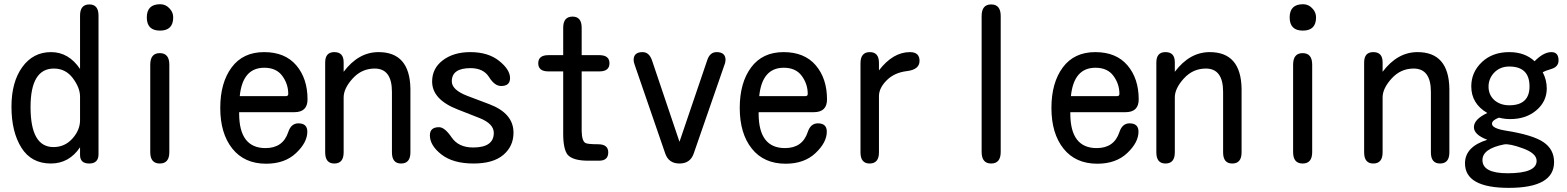

<svg xmlns="http://www.w3.org/2000/svg" viewBox="-20 -784 7540 924"><path d="M365.2 -75.2Q312.5 2.9 224.6 2.9Q130.9 2.9 83 -73.2Q35.2 -149.4 35.2 -270.5Q35.2 -389.6 87.4 -461.4Q139.6 -533.2 225.6 -533.2Q310.5 -533.2 365.2 -452.1V-709Q365.2 -762.7 410.2 -762.7Q454.1 -762.7 454.1 -709V-42Q454.1 2.9 409.2 2.9Q365.2 2.9 365.2 -38.1ZM365.2 -319.3Q365.2 -361.3 330.6 -407.7Q295.9 -454.1 239.3 -454.1Q127 -454.1 127 -268.6Q127 -76.2 237.3 -76.2Q292 -76.2 328.6 -117.2Q365.2 -158.2 365.2 -205.1Z M703.1 -472.7Q703.1 -528.3 749 -528.3Q794.9 -528.3 794.9 -472.7V-51.8Q794.9 2.9 749 2.9Q703.1 2.9 703.1 -51.8ZM751 -763.7Q778.3 -763.7 796.9 -742.2Q813.5 -724.6 813.5 -700.2Q813.5 -636.7 750 -636.7Q686.5 -636.7 686.5 -700.2Q686.5 -763.7 751 -763.7Z M1130.9 -244.1V-235.4Q1131.8 -71.3 1257.8 -71.3Q1341.8 -71.3 1367.2 -148.4Q1380.9 -190.4 1416 -190.4Q1459 -190.4 1459 -150.4Q1459 -98.6 1404.8 -47.4Q1350.6 3.9 1260.7 3.9Q1156.2 3.9 1098.1 -68.8Q1040 -141.6 1040 -264.6Q1040 -385.7 1094.7 -459.5Q1149.4 -533.2 1251 -533.2Q1351.6 -533.2 1405.8 -469.7Q1460 -406.2 1460 -305.7Q1460 -244.1 1396.5 -244.1ZM1133.8 -321.3H1355.5Q1367.2 -321.3 1367.2 -332Q1367.2 -379.9 1338.4 -418.9Q1309.6 -458 1252 -458Q1147.5 -458 1133.8 -321.3Z M1633.8 -438.5Q1705.1 -533.2 1801.8 -533.2Q1952.1 -533.2 1955.1 -357.4V-50.8Q1955.1 2.9 1910.2 2.9Q1866.2 2.9 1866.2 -50.8V-341.8Q1866.2 -454.1 1783.2 -454.1Q1720.7 -454.1 1677.2 -406.2Q1633.8 -358.4 1633.8 -315.4V-50.8Q1633.8 2.9 1588.9 2.9Q1544.9 2.9 1544.9 -50.8V-483.4Q1544.9 -533.2 1588.9 -533.2Q1633.8 -533.2 1633.8 -484.4Z M2451.2 -145.5Q2451.2 -80.1 2402.3 -38.6Q2353.5 2.9 2258.8 2.9Q2160.2 2.9 2104.5 -40.5Q2048.8 -84 2048.8 -132.8Q2048.8 -171.9 2092.8 -171.9Q2120.1 -171.9 2153.3 -123Q2186.5 -74.2 2256.8 -74.2Q2356.4 -74.2 2356.4 -144.5Q2356.4 -188.5 2288.1 -215.8L2183.6 -256.8Q2059.6 -304.7 2059.6 -391.6Q2059.6 -455.1 2111.3 -494.1Q2163.1 -533.2 2243.2 -533.2Q2329.1 -533.2 2381.8 -491.2Q2434.6 -449.2 2434.6 -408.2Q2434.6 -370.1 2391.6 -370.1Q2360.4 -370.1 2333.5 -413.1Q2306.6 -456.1 2244.1 -456.1Q2154.3 -456.1 2154.3 -392.6Q2154.3 -351.6 2227.5 -323.2L2335.9 -282.2Q2451.2 -238.3 2451.2 -145.5Z M2690.4 -518.6V-650.4Q2690.4 -704.1 2735.4 -704.1Q2779.3 -704.1 2779.3 -650.4V-518.6H2864.3Q2913.1 -518.6 2913.1 -479.5Q2913.1 -440.4 2864.3 -440.4H2779.3V-153.3Q2780.3 -104.5 2797.9 -95.7Q2808.6 -89.8 2857.9 -89.8Q2907.2 -89.8 2907.2 -50.8Q2907.2 -10.7 2863.3 -10.7H2810.5Q2737.3 -10.7 2711.9 -39.1Q2690.4 -66.4 2690.4 -140.6V-440.4H2619.1Q2570.3 -440.4 2570.3 -479.5Q2570.3 -518.6 2619.1 -518.6Z M3250 -101.6 3383.8 -495.1Q3396.5 -533.2 3428.7 -533.2Q3471.7 -533.2 3471.7 -495.1L3469.7 -481.4L3318.4 -44.9Q3301.8 2.9 3250 2.9Q3198.2 2.9 3181.6 -44.9L3035.2 -469.7Q3029.3 -485.4 3029.3 -495.1Q3029.3 -533.2 3072.3 -533.2Q3104.5 -533.2 3118.2 -492.2Z M3630.9 -244.1V-235.4Q3631.8 -71.3 3757.8 -71.3Q3841.8 -71.3 3867.2 -148.4Q3880.9 -190.4 3916 -190.4Q3959 -190.4 3959 -150.4Q3959 -98.6 3904.8 -47.4Q3850.6 3.9 3760.7 3.9Q3656.2 3.9 3598.1 -68.8Q3540 -141.6 3540 -264.6Q3540 -385.7 3594.7 -459.5Q3649.4 -533.2 3751 -533.2Q3851.6 -533.2 3905.8 -469.7Q3960 -406.2 3960 -305.7Q3960 -244.1 3896.5 -244.1ZM3633.8 -321.3H3855.5Q3867.2 -321.3 3867.2 -332Q3867.2 -379.9 3838.4 -418.9Q3809.6 -458 3752 -458Q3647.5 -458 3633.8 -321.3Z M4210 -445.3Q4277.3 -533.2 4359.4 -533.2Q4405.3 -533.2 4405.3 -491.2Q4405.3 -449.2 4344.7 -441.9Q4284.2 -434.6 4247.6 -397.9Q4210.9 -361.3 4210 -323.2V-50.8Q4210 2.9 4165 2.9Q4121.1 2.9 4121.1 -50.8V-479.5Q4121.1 -533.2 4166 -533.2Q4210 -533.2 4210 -481.4Z M4704.1 -707Q4704.1 -762.7 4750 -762.7Q4795.9 -762.7 4795.9 -707V-52.7Q4795.9 2.9 4750 2.9Q4704.1 2.9 4704.1 -52.7Z M5130.9 -244.1V-235.4Q5131.8 -71.3 5257.8 -71.3Q5341.8 -71.3 5367.2 -148.4Q5380.9 -190.4 5416 -190.4Q5459 -190.4 5459 -150.4Q5459 -98.6 5404.8 -47.4Q5350.6 3.9 5260.7 3.9Q5156.2 3.9 5098.1 -68.8Q5040 -141.6 5040 -264.6Q5040 -385.7 5094.7 -459.5Q5149.4 -533.2 5251 -533.2Q5351.6 -533.2 5405.8 -469.7Q5460 -406.2 5460 -305.7Q5460 -244.1 5396.5 -244.1ZM5133.8 -321.3H5355.5Q5367.2 -321.3 5367.2 -332Q5367.2 -379.9 5338.4 -418.9Q5309.6 -458 5252 -458Q5147.5 -458 5133.8 -321.3Z M5633.8 -438.5Q5705.1 -533.2 5801.8 -533.2Q5952.1 -533.2 5955.1 -357.4V-50.8Q5955.1 2.9 5910.2 2.9Q5866.2 2.9 5866.2 -50.8V-341.8Q5866.2 -454.1 5783.2 -454.1Q5720.7 -454.1 5677.2 -406.2Q5633.8 -358.4 5633.8 -315.4V-50.8Q5633.8 2.9 5588.9 2.9Q5544.9 2.9 5544.9 -50.8V-483.4Q5544.9 -533.2 5588.9 -533.2Q5633.8 -533.2 5633.8 -484.4Z M6203.1 -472.7Q6203.1 -528.3 6249 -528.3Q6294.9 -528.3 6294.9 -472.7V-51.8Q6294.9 2.9 6249 2.9Q6203.1 2.9 6203.1 -51.8ZM6251 -763.7Q6278.3 -763.7 6296.9 -742.2Q6313.5 -724.6 6313.5 -700.2Q6313.5 -636.7 6250 -636.7Q6186.5 -636.7 6186.5 -700.2Q6186.5 -763.7 6251 -763.7Z M6633.8 -438.5Q6705.1 -533.2 6801.8 -533.2Q6952.1 -533.2 6955.1 -357.4V-50.8Q6955.1 2.9 6910.2 2.9Q6866.2 2.9 6866.2 -50.8V-341.8Q6866.2 -454.1 6783.2 -454.1Q6720.7 -454.1 6677.2 -406.2Q6633.8 -358.4 6633.8 -315.4V-50.8Q6633.8 2.9 6588.9 2.9Q6544.9 2.9 6544.9 -50.8V-483.4Q6544.9 -533.2 6588.9 -533.2Q6633.8 -533.2 6633.8 -484.4Z M7365.2 -489.3Q7408.2 -533.2 7446.3 -533.2Q7480.5 -533.2 7480.5 -493.2Q7480.5 -462.9 7447.3 -452.6Q7414.1 -442.4 7404.3 -436.5Q7423.8 -399.4 7423.8 -358.4Q7423.8 -295.9 7374 -253.4Q7324.2 -210.9 7248 -210.9Q7220.7 -210.9 7193.4 -217.8Q7160.2 -205.1 7160.2 -188.5Q7160.2 -166 7226.6 -155.3Q7356.4 -134.8 7407.7 -100.1Q7459 -65.4 7459 -3.9Q7459 120.1 7241.2 120.1Q7030.3 120.1 7030.3 2Q7030.3 -78.1 7137.7 -111.3Q7073.2 -135.7 7073.2 -171.9Q7073.2 -210 7137.7 -240.2Q7060.5 -285.2 7060.5 -368.2Q7060.5 -436.5 7111.3 -484.9Q7162.1 -533.2 7243.2 -533.2Q7318.4 -533.2 7365.2 -489.3ZM7243.2 -463.9Q7197.3 -463.9 7168 -431.6Q7143.6 -403.3 7143.6 -367.2Q7143.6 -328.1 7170.9 -302.7Q7200.2 -277.3 7243.2 -277.3Q7340.8 -277.3 7340.8 -368.2Q7340.8 -463.9 7243.2 -463.9ZM7217.8 -88.9Q7114.3 -68.4 7114.3 -13.7Q7114.3 49.8 7235.4 49.8Q7375 49.8 7375 -9.8Q7375 -45.9 7309.6 -69.8Q7244.1 -93.8 7217.8 -88.9Z"/></svg>

Font: MotoyaLMaru
Style: W3 mono
Weight: 400
Version: Version 1.01